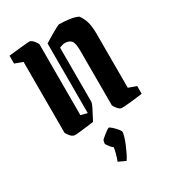

<svg xmlns="http://www.w3.org/2000/svg" viewBox="-216 -741 1056 1165"><g transform="rotate(-30 311.5 -158.5)"><path d="M414 -34V-418Q414 -473 398.5 -488.5Q383 -504 355 -504Q341 -504 317 -494V-115Q317 -109 310.5 -93.5Q304 -78 293 -58L265 -4Q243 -1 212 3Q181 7 155.5 9.5Q130 12 124 10Q111 7 97.5 -9.5Q84 -26 82 -34V-530L27 -550V-605Q44 -607 67.5 -609.5Q91 -612 114.5 -614.5Q138 -617 155.5 -618.5Q173 -620 178 -619Q191 -615 204 -598.5Q217 -582 219 -574V-78L264 -66V-554Q275 -561 293.5 -572Q312 -583 330.5 -594Q349 -605 363.5 -612Q378 -619 381 -620Q415 -620 453 -615Q491 -610 513 -598Q534 -569 542.5 -536.5Q551 -504 551 -454V-78L606 -58V-4Q589 -2 565.5 1Q542 4 518.5 6.5Q495 9 477.5 10Q460 11 455 10Q442 7 429 -10Q416 -27 414 -34ZM323 303 273 280Q283 255 289 231Q295 207 297 192Q289 187 280.5 177Q272 167 266 157.5Q260 148 260 144L264 125Q265 122 274 114Q283 106 295 96.5Q307 87 317 80.5Q327 74 330 74Q335 74 349.5 87Q364 100 377 115.5Q390 131 390 137Q390 147 384 168.5Q378 190 367.5 215Q357 240 345.5 264Q334 288 323 303Z"/></g></svg>

Font: Grenze Gotisch
Style: Bold
Weight: 700
Designer: Renata Polastri
Foundry: Omnibus-Type
Version: Version 1.001